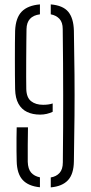

<svg xmlns="http://www.w3.org/2000/svg" viewBox="-20 -824 404 851"><path d="M47 -428.5Q46.5 -454 46.2 -489.5Q46 -525 46 -562.5Q46 -600 46.2 -633.2Q46.5 -666.5 47 -688Q49.5 -745 76.2 -772.5Q103 -800 157 -804.5V-760.5Q98.5 -753 97.5 -695Q97 -677.5 96.8 -640.8Q96.5 -604 96.2 -561.8Q96 -519.5 96 -483Q96 -446.5 96.5 -429.5Q97.5 -391.5 117.8 -375.5Q138 -359.5 171 -359.5Q183.5 -359.5 194.2 -361Q205 -362.5 213.5 -365.5V-328.5Q201 -322.5 186.8 -319.2Q172.5 -316 158 -316Q124.5 -316 100 -327.8Q75.5 -339.5 61.8 -364.2Q48 -389 47 -428.5ZM54 -110Q53.5 -125.5 53.2 -154Q53 -182.5 53.2 -212Q53.5 -241.5 54 -259.5H104Q103.5 -225 103 -181.8Q102.5 -138.5 103 -107Q104 -75 118 -59Q132 -43 157 -38V6Q105.5 1 80.2 -26.8Q55 -54.5 54 -110ZM205 6.5V-37.5Q229.5 -41.5 244 -57.5Q258.5 -73.5 258.5 -104.5Q259.5 -187.5 259.8 -260.2Q260 -333 260 -402.2Q260 -471.5 259.5 -543.2Q259 -615 258 -695Q258 -725 243.5 -740.5Q229 -756 205 -760.5V-804.5Q259 -800 282.5 -771.8Q306 -743.5 307.5 -688Q309.5 -584.5 310.2 -493.5Q311 -402.5 310.2 -310Q309.5 -217.5 307.5 -110Q307 -53 281.5 -25.5Q256 2 205 6.5Z"/></svg>

Font: Big Shoulders Stencil Text ExtraLight
Style: Regular
Weight: 250
Version: Version 2.001